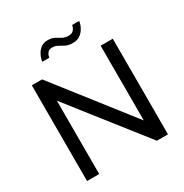

<svg xmlns="http://www.w3.org/2000/svg" viewBox="-205 -1074 1179 1233"><g transform="rotate(-30 385.0 -458.0)"><path d="M175 -544V0H85V-710H161L595 -155V-709H685V0H603ZM320 -855Q298 -855 287.5 -844Q277 -833 274 -821Q271 -809 271 -807H219Q219 -813 223.5 -829.5Q228 -846 239 -864.5Q250 -883 269 -896.5Q288 -910 318 -910Q347 -910 366.5 -899.5Q386 -889 404.5 -878Q423 -867 447 -867Q473 -867 484.5 -878.5Q496 -890 499.5 -902Q503 -914 503 -916H555Q555 -910 550.5 -894Q546 -878 534 -859Q522 -840 501.5 -826.5Q481 -813 449 -813Q419 -813 398 -823.5Q377 -834 359.5 -844.5Q342 -855 320 -855Z"/></g></svg>

Font: YasnoRaleway Medium
Style: Regular
Weight: 500
Designer: Matt McInerney, Pablo Impallari, Rodrigo Fuenzalida
Foundry: Matt McInerney, Pablo Impallari, Rodrigo Fuenzalida
Version: Version 4.026